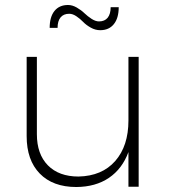

<svg xmlns="http://www.w3.org/2000/svg" viewBox="-20 -749 681 770"><path d="M86.9 -203.1V-521H127.9V-210.9Q127.9 -130.9 172.1 -85.9Q216.3 -41 294.9 -41Q389.2 -43 442.1 -103.3Q495.1 -163.6 495.1 -266.1V-521H536.1V0H495.1V-139.2Q470.2 -71.8 416.7 -35.6Q363.3 0.5 286.1 1Q191.9 1 139.4 -53Q86.9 -106.9 86.9 -203.1ZM179.2 -637.2Q179.2 -681.2 198.5 -705.1Q217.8 -729 252.9 -729Q270 -729 287.8 -718.8Q305.7 -708.5 318.6 -696Q331.5 -683.6 347.4 -673.3Q363.3 -663.1 377 -663.1Q399.9 -663.1 411.9 -678Q423.8 -692.9 423.8 -720.2H456.1Q456.1 -676.3 436.5 -652.1Q417 -627.9 381.8 -627.9Q362.3 -627.9 344 -638.2Q325.7 -648.4 313.7 -660.9Q301.8 -673.3 286.6 -683.6Q271.5 -693.8 257.8 -693.8Q234.9 -693.8 222.9 -679.2Q210.9 -664.6 210.9 -637.2Z"/></svg>

Font: Trueno UltraLight
Style: Regular
Weight: 250
Designer: Julieta Ulanovsky
Foundry: Julieta Ulanovsky
Version: Version 3.001b | FøM Fix